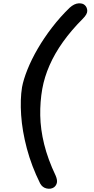

<svg xmlns="http://www.w3.org/2000/svg" viewBox="-20 -797 577 1176"><path d="M311 350Q292 363 266 357.5Q240 352 226 327Q173 220 144.5 112.5Q116 5 109.5 -92Q103 -189 115 -263Q124 -311 148.5 -372Q173 -433 211 -498.5Q249 -564 299 -629Q349 -694 407 -750Q435 -775 461.5 -776.5Q488 -778 501 -764Q514 -751 514.5 -730.5Q515 -710 487 -682Q417 -612 366 -540.5Q315 -469 283.5 -397Q252 -325 239 -253Q225 -174 226.5 -89.5Q228 -5 250.5 86.5Q273 178 321 279Q332 305 328.5 322Q325 339 311 350Z"/></svg>

Font: Edu VIC WA NT Beginner
Style: Bold
Weight: 700
Designer: Tina and Corey Anderson
Foundry: Google for Education
Version: Version 1.003